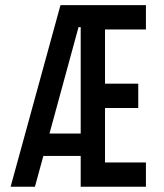

<svg xmlns="http://www.w3.org/2000/svg" viewBox="-20 -713 626 733"><path d="M20.5 0H113.3L145.5 -117.7H288.1V0H537.1V-92.8H380.9V-300.8H507.8V-393.6H380.9V-600.6H537.1V-693.4H210.9ZM168.9 -203.1 279.8 -609.4H288.1V-203.1Z"/></svg>

Font: CaskaydiaCove Nerd Font
Style: Regular
Weight: 400
Designer: Aaron Bell
Foundry: Saja Typeworks
Version: Version 2111.1;Nerd Fonts 2.3.3